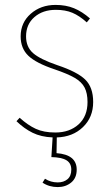

<svg xmlns="http://www.w3.org/2000/svg" viewBox="-20 -549 454 781"><path d="M211 10 210 74Q292 80 292 141Q292 175 269.5 193.5Q247 212 215 212Q180 212 153 194L163 178Q186 193 215 193Q239 193 254.5 180Q270 167 270 141Q270 115 250.5 103Q231 91 189 90L194 10Q147 8 112.5 -9Q78 -26 47 -56L60 -70Q93 -40 125.5 -25Q158 -10 205 -10Q263 -10 299.5 -43Q336 -76 336 -134Q336 -170 324 -193Q312 -216 283.5 -232.5Q255 -249 202 -267Q127 -292 95.5 -322Q64 -352 64 -401Q64 -457 105 -493Q146 -529 206 -529Q248 -529 281 -515.5Q314 -502 346 -474L333 -458Q303 -485 274.5 -497Q246 -509 207 -509Q154 -509 120 -479.5Q86 -450 86 -401Q86 -358 114.5 -333Q143 -308 213 -284Q294 -257 326.5 -225.5Q359 -194 359 -134Q359 -72 317.5 -32Q276 8 211 10Z"/></svg>

Font: Fira Sans Condensed Thin
Style: Regular
Weight: 250
Width: 3
Designer: Carrois Corporate & Edenspiekermann AG
Foundry: Carrois Corporate GbR & Edenspiekermann AG
Version: Version 4.203